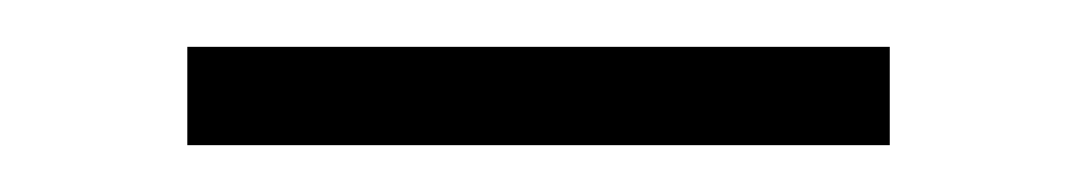

<svg xmlns="http://www.w3.org/2000/svg" viewBox="-20 -356 460 82"><path d="M60 -294V-336H360V-294Z"/></svg>

Font: Vela Sans GX ExtLt
Style: Regular
Weight: 200
Designer: Principal design: Mikhail Sharanda - project Manrope.
Design modification: Ravid Balaliev
Foundry: Mikhail Sharanda
Version: Version 1.001